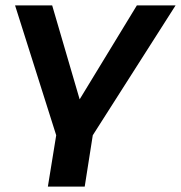

<svg xmlns="http://www.w3.org/2000/svg" viewBox="-20 -514 673 714"><path d="M158 180 189 -11 36 -494H174L284 -118H260L489 -494H633L325 -11L295 180Z"/></svg>

Font: Nunito Sans 10pt SemiExpanded
Style: Bold Italic
Weight: 700
Width: 6
Italic angle: -9°
Designer: Vernon Adams
Foundry: Vernon Adams
Version: Version 3.101;gftools[0.9.27]